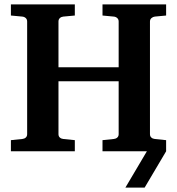

<svg xmlns="http://www.w3.org/2000/svg" viewBox="-20 -691 809 877"><path d="M640.6 166H552.7L650.9 0H448.2V-50.8L500 -56.2Q509.3 -57.1 515.6 -62.7Q522 -68.4 522 -78.1V-319.8H247.1V-78.1Q247.1 -68.4 253.4 -62.7Q259.8 -57.1 269 -56.2L321.8 -50.8V0H29.8V-50.8L82 -56.2Q91.3 -57.1 97.7 -62.7Q104 -68.4 104 -78.1V-592.8Q104 -602.5 97.7 -608.4Q91.3 -614.3 82 -615.2L29.8 -620.1V-670.9H321.8V-620.1L269 -615.2Q259.8 -614.3 253.4 -608.4Q247.1 -602.5 247.1 -592.8V-383.8H522V-592.8Q522 -602.5 515.6 -608.4Q509.3 -614.3 500 -615.2L448.2 -620.1V-670.9H738.8V-620.1L687 -615.2Q678.7 -614.3 671.9 -608.4Q665 -602.5 665 -592.8V-78.1Q665 -68.4 671.4 -62.7Q677.7 -57.1 687 -56.2L738.8 -50.8V0Z"/></svg>

Font: Charis SIL
Style: Bold
Weight: 700
Foundry: SIL International
Version: Version 4.112